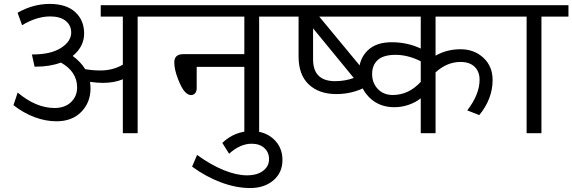

<svg xmlns="http://www.w3.org/2000/svg" viewBox="-20 -673 2892 970"><path d="M600.6 0V-272.5Q557.1 -254.3 500 -254.3Q471.7 -254.3 434.8 -259.4Q437.3 -241.7 437.3 -226Q437.3 -155.7 390.8 -107.9Q344.3 -60.2 264.9 -60.2Q210.8 -60.2 154.7 -81.1Q98.6 -102.1 48 -141.6L69.3 -205.3Q162.8 -127.4 255.3 -127.4Q307.9 -127.4 338.7 -157Q369.6 -186.6 369.6 -231Q369.6 -310.9 287.7 -356.9Q232.6 -336.2 160.3 -336.2H154.7L141.1 -397.9H144.6Q237.1 -397.9 288.4 -431Q339.7 -464.1 339.7 -508.6Q339.7 -545 311.9 -567.5Q284.1 -590 234.1 -590Q164.8 -590 91.5 -545.5L68.8 -608.7Q147.1 -653.2 231 -653.2Q315 -653.2 360 -612Q405 -570.8 405 -504Q405 -437.3 347.3 -390.3Q387.8 -360.5 410.5 -323.6Q447.9 -317 486.9 -317Q550.6 -317 600.6 -346.3V-589H488.9V-646.6H811.9V-589H675.4V0Z M1214.4 0V-335.2H973.7V-227.5Q973.7 -210.8 965.6 -201.7Q957.5 -192.6 944.1 -192.6Q930.7 -192.6 914.6 -208.8Q898.4 -225 879.4 -273.5Q860.5 -322 860.5 -357.9Q860.5 -399.4 906 -399.4H1214.4V-589H781.6V-646.6H1425.7V-589H1289.2V0Z M1250.8 -10.6Q1319 -10.6 1363 30.3Q1407 71.3 1407 135.2Q1407 199.2 1361.2 238.1Q1315.5 277 1244.2 277Q1172.9 277 1096.6 248.5Q1020.2 219.9 950.5 168.9L975.7 109.7Q1045.5 160.3 1110.5 186.6Q1175.4 212.8 1227.5 212.8Q1279.6 212.8 1309.4 189.8Q1339.2 166.8 1339.2 131.4Q1339.2 96.1 1315.2 74.6Q1291.2 53.1 1251.3 53.1Q1193.6 53.1 1137.5 103.6L1103.1 49Q1165.3 -10.6 1250.8 -10.6Z M1679.5 -197.7Q1592 -197.7 1540.2 -246.2Q1488.4 -294.7 1488.4 -388.3V-589H1395.3V-646.6H1741.7V-589H1593L1825.6 -307.9Q1827.6 -309.4 1832.7 -312.4L1863 -254.8Q1780.1 -197.7 1679.5 -197.7ZM1673.4 -262.9Q1721.9 -262.9 1767.4 -279.1L1561.7 -529.8V-373.1Q1561.7 -262.9 1673.4 -262.9Z M1964.1 -193.1Q2044.5 -193.1 2105.7 -259.4V-363.5Q2041 -395.9 1978.8 -395.9Q1916.6 -395.9 1888.3 -369.8Q1860 -343.8 1860 -298.8Q1860 -253.8 1888.8 -223.5Q1917.6 -193.1 1964.1 -193.1ZM2180.5 0H2105.7V-176.4Q2079.9 -155.7 2044.7 -143.6Q2009.6 -131.4 1972.2 -131.4Q1893.8 -131.4 1843.8 -182.8Q1793.7 -234.1 1793.7 -308.9Q1793.7 -374.6 1836.5 -417.1Q1879.2 -459.6 1958.8 -459.6Q2038.4 -459.6 2105.7 -427.7V-589H1724V-646.6H2551.6V-589H2180.5V-391.8Q2237.6 -424.2 2306.6 -424.2Q2375.6 -424.2 2422.1 -381.2Q2468.7 -338.2 2468.7 -268.5Q2468.7 -173.9 2401.4 -91.5L2340.7 -115.3Q2402.9 -196.7 2402.9 -269.5Q2402.9 -311.4 2377.7 -335.7Q2352.4 -360 2306.9 -360Q2238.1 -360 2180.5 -307.4Z M2640.5 0V-589H2521.2V-646.6H2851.9V-589H2715.4V0Z"/></svg>

Font: KhulaRegular
Style: Regular
Weight: 400
Designer: Erin McLaughlin, Steve Matteson
Version: Version 1.001;PS 1.0;hotconv 1.0.72;makeotf.lib2.5.5900; ttf